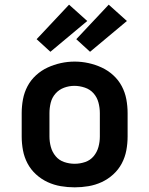

<svg xmlns="http://www.w3.org/2000/svg" viewBox="-20 -795 640 823"><path d="M300 8Q270 8 240.5 3Q211 -2 184 -14.5Q157 -27 134.5 -47.5Q112 -68 98 -94.5Q84 -121 78.5 -150.5Q73 -180 73 -210V-310Q73 -340 78.5 -369.5Q84 -399 98 -425.5Q112 -452 134.5 -472.5Q157 -493 184 -505.5Q211 -518 240.5 -524.5Q270 -531 300 -531Q330 -531 359.5 -524.5Q389 -518 416 -505.5Q443 -493 465.5 -472.5Q488 -452 502 -425.5Q516 -399 521.5 -369.5Q527 -340 527 -310V-210Q527 -180 521.5 -150.5Q516 -121 502 -94.5Q488 -68 465.5 -47.5Q443 -27 416 -14.5Q389 -2 359.5 3Q330 8 300 8ZM300 -93Q323 -93 345 -100.5Q367 -108 381.5 -125.5Q396 -143 402 -165Q408 -187 408 -210V-310Q408 -333 402 -355.5Q396 -378 381 -395Q366 -412 343.5 -419.5Q321 -427 299 -427Q276 -427 254.5 -419Q233 -411 218 -394Q203 -377 197.5 -355Q192 -333 192 -310V-210Q192 -187 198 -165Q204 -143 218.5 -125.5Q233 -108 255 -100.5Q277 -93 300 -93ZM366 -573 307 -627 446 -775 524 -705ZM196 -573 137 -627 276 -775 354 -705Z"/></svg>

Font: Iosevka Custom Extended
Style: Bold
Weight: 700
Width: 7
Monospace: yes
Designer: Belleve Invis
Foundry: Belleve Invis
Version: Version 11.2.4; ttfautohint (v1.8.4)